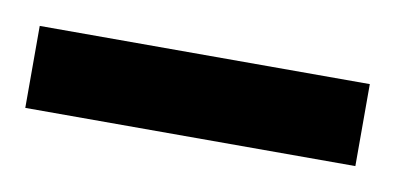

<svg xmlns="http://www.w3.org/2000/svg" viewBox="-27 -759 357 173"><g transform="rotate(10 151.0 -672.5)"><path d="M302 -710V-635H0V-710Z"/></g></svg>

Font: Pathway Extreme 28pt Medium
Style: Regular
Weight: 500
Designer: Eduardo Rodriguez Tunni
Foundry: Eduardo Rodriguez Tunni
Version: Version 1.001;gftools[0.9.26]